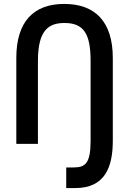

<svg xmlns="http://www.w3.org/2000/svg" viewBox="-20 -732 657 977"><path d="M441 -16C441 98 415 120 355 120H317V225H363C515 225 554 117 554 -16V-437C554 -623 463 -712 307 -712C150 -712 63 -621 63 -437V0H173V-422C173 -578 227 -615 308 -615C405 -615 441 -562 441 -422Z"/></svg>

Font: Mint Spirit
Style: Bold
Weight: 700
Designer: HARENDAL Hirwen
Foundry: Arkandis Digital Foundry.
Version: Version 1.004;FFEdit